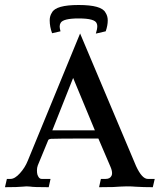

<svg xmlns="http://www.w3.org/2000/svg" viewBox="-50 -760 648 780"><path d="M570.8 0.5Q532.7 0.5 500.5 -1.5Q487.3 -2.9 464.8 -2.9Q450.2 -2.9 439 -2Q427.7 -1 409.9 -0.2Q392.1 0.5 352.5 0.5L359.9 -33.2H379.4Q396.5 -33.2 402.8 -45.4Q405.3 -49.8 405.3 -56.6Q405.3 -67.9 398.4 -83.5L349.6 -197.3Q165.5 -197.3 156.7 -196Q147.9 -194.8 146 -190.9L103.5 -87.9Q100.1 -78.6 100.1 -67.9Q100.1 -65.9 100.6 -57.9Q101.1 -49.8 106.2 -41.5Q111.3 -33.2 119.1 -33.2H155.3L147.9 0.5Q85 0.5 72.8 -2Q64.5 -2.9 57.6 -2.9Q51.8 -2.9 46.4 -2Q22.5 0.5 -29.8 0.5L-22 -33.2H-7.3Q10.3 -33.2 31 -56.2Q51.8 -79.1 63 -107.4L275.4 -624L502.9 -85Q526.9 -33.2 550.3 -33.2H578.6ZM335.4 -230.5 247.1 -443.4 162.6 -230.5ZM269.5 -739.7Q362.8 -739.7 378.4 -709Q387.7 -695.3 387.7 -677.2Q387.7 -656.2 379.4 -632.8L339.4 -623.5Q345.2 -641.6 345.2 -653.8Q345.2 -659.7 342.8 -665Q335.9 -685.1 270 -685.1Q206.5 -685.1 196.3 -667Q192.4 -660.6 192.4 -651.9Q192.4 -646 195.8 -632.8L161.6 -625Q151.9 -651.4 151.9 -677.7Q151.9 -695.3 161.1 -709Q176.8 -739.7 269.5 -739.7Z"/></svg>

Font: Quaaykop
Style: Medium
Weight: 500
Designer: Tup Wanders
Foundry: Free font, DO NOT SELL
Version: Version 1.00;July 31, 2023;FontCreator 11.5.0.2430 64-bit